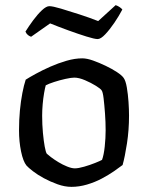

<svg xmlns="http://www.w3.org/2000/svg" viewBox="-20 -727 576 747"><path d="M258 0Q232 0 204 -10Q176 -20 151 -33.5Q126 -47 108 -61Q90 -75 83 -83Q70 -99 62 -137.5Q54 -176 54 -220Q54 -261 57.5 -297.5Q61 -334 67 -365Q73 -396 80 -417Q94 -426 119.5 -440Q145 -454 175.5 -467.5Q206 -481 238.5 -490.5Q271 -500 300 -500Q318 -500 342 -491.5Q366 -483 391 -471Q416 -459 435 -446.5Q454 -434 461 -424Q469 -413 473.5 -386.5Q478 -360 480 -330.5Q482 -301 482 -277Q482 -221 474 -169Q466 -117 457 -85Q444 -75 423 -60.5Q402 -46 375.5 -32Q349 -18 318.5 -9Q288 0 258 0ZM271 -72Q285 -72 307.5 -78.5Q330 -85 350 -93Q370 -101 377 -105Q384 -124 387.5 -157Q391 -190 391 -220Q391 -252 388.5 -286Q386 -320 383 -345Q380 -370 375 -376Q371 -382 352.5 -393.5Q334 -405 310.5 -415Q287 -425 269 -425Q257 -425 234.5 -420Q212 -415 190.5 -408Q169 -401 158 -395Q155 -385 151.5 -364.5Q148 -344 146 -321Q144 -298 144 -277Q144 -242 147 -210Q150 -178 154 -156.5Q158 -135 162 -129Q166 -125 178.5 -115.5Q191 -106 207.5 -96Q224 -86 241.5 -79Q259 -72 271 -72ZM360 -575Q348 -575 316 -585Q284 -595 245.5 -609Q207 -623 175 -636L101 -584Q95 -586 89 -590.5Q83 -595 79 -604Q92 -625 109 -648Q126 -671 143 -687Q160 -703 172 -703Q185 -703 217 -693.5Q249 -684 289 -671Q329 -658 362 -645L430 -707Q439 -704 446 -699Q453 -694 456 -690Q443 -665 425 -638.5Q407 -612 389.5 -593.5Q372 -575 360 -575Z"/></svg>

Font: Texturina 12pt
Style: Regular
Weight: 400
Designer: Guillermo Torres Carreño
Foundry: Omnibus-Type
Version: Version 1.002